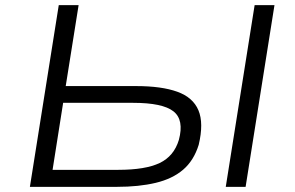

<svg xmlns="http://www.w3.org/2000/svg" viewBox="-20 -725 1146 745"><path d="M96 0 208 -705H285L235 -391H508Q607 -391 668 -369Q729 -347 750 -297Q771 -247 751 -163Q732 -102 690.5 -66.5Q649 -31 584 -15.5Q519 0 434 0ZM184 -66H439Q544 -66 599.5 -92.5Q655 -119 674 -182Q695 -260 653 -293Q611 -326 496 -326H225ZM856 0 968 -705H1045L933 0Z"/></svg>

Font: Nunito Sans 7pt Expanded Light
Style: Italic
Weight: 300
Width: 7
Italic angle: -9°
Designer: Vernon Adams
Foundry: Vernon Adams
Version: Version 3.101;gftools[0.9.27]